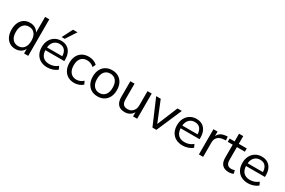

<svg xmlns="http://www.w3.org/2000/svg" viewBox="116 -1976 4754 3208"><g transform="rotate(30 2493.0 -372.0)"><path d="M261 8.9Q196.4 8.9 147.9 -21.8Q99.4 -52.5 72.7 -109.5Q46 -166.5 46 -243.4Q46 -321.3 72.4 -377.6Q98.9 -433.8 147.4 -464.6Q195.9 -495.3 261 -495.3Q326.7 -495.3 374.1 -462.1Q421.4 -428.9 437.4 -373H426.4V-705H507.4V0H427.8V-115.7H437.9Q422.4 -58.9 374.8 -25Q327.2 8.9 261 8.9ZM277.9 -56.4Q346.7 -56.4 387.3 -104.8Q427.9 -153.3 427.9 -243.4Q427.9 -334 387.3 -382Q346.7 -430 277.9 -430Q209.7 -430 168.8 -382Q127.9 -334 127.9 -243.4Q127.9 -153.3 168.8 -104.8Q209.7 -56.4 277.9 -56.4Z M878.4 8.9Q801.2 8.9 745.5 -21.5Q689.7 -52 659.3 -108.2Q629 -164.4 629 -241.9Q629 -317.9 658.9 -374.6Q688.8 -431.3 741.6 -463.3Q794.5 -495.3 862.8 -495.3Q929.1 -495.3 975.9 -466.3Q1022.7 -437.4 1048.1 -384.3Q1073.5 -331.1 1073.5 -256.7V-225.5H690.7V-279H1020.5L1004 -265.6Q1004 -345.8 968.7 -390.5Q933.4 -435.2 864.6 -435.2Q814.2 -435.2 778.8 -411.5Q743.5 -387.7 725.3 -346.1Q707.2 -304.5 707.2 -249.7V-243.8Q707.2 -182.9 726.8 -141.1Q746.5 -99.3 785 -77.8Q823.5 -56.4 878.3 -56.4Q921.4 -56.4 961.6 -69.9Q1001.8 -83.5 1038.5 -114.2L1065.5 -56.7Q1032.6 -26.7 981.7 -8.9Q930.9 8.9 878.4 8.9ZM834 -551.3 937.5 -752.8H1024L892.6 -551.3Z M1397 8.9Q1324.2 8.9 1271.2 -22.8Q1218.2 -54.6 1189.6 -112.1Q1161 -169.5 1161 -246.5Q1161 -323.4 1189.6 -379.1Q1218.2 -434.8 1271.2 -465.1Q1324.2 -495.3 1397 -495.3Q1442.4 -495.3 1486.3 -479Q1530.2 -462.6 1559.1 -433.5L1531.1 -375.1Q1501.9 -402.9 1467.6 -416Q1433.2 -429 1401.6 -429Q1326 -429 1285 -381.4Q1243.9 -333.7 1243.9 -245.5Q1243.9 -157.7 1285 -107.5Q1326 -57.3 1401.6 -57.3Q1432.7 -57.3 1467.3 -70.4Q1501.9 -83.4 1531.1 -111.7L1559.1 -52.8Q1530.2 -24.2 1485.5 -7.6Q1440.9 8.9 1397 8.9Z M1845.9 8.9Q1775.2 8.9 1723.2 -22.1Q1671.2 -53.1 1642.6 -109.8Q1614 -166.5 1614 -243.4Q1614 -320.3 1642.6 -376.8Q1671.2 -433.3 1723.2 -464.3Q1775.2 -495.3 1845.9 -495.3Q1916.7 -495.3 1968.7 -464.3Q2020.7 -433.3 2049.3 -376.7Q2077.9 -320.2 2077.9 -243.4Q2077.9 -166.5 2049.3 -109.8Q2020.7 -53.1 1968.7 -22.1Q1916.7 8.9 1845.9 8.9ZM1845.8 -56.4Q1914.7 -56.4 1955.3 -104.8Q1995.9 -153.3 1995.9 -243.6Q1995.9 -334 1955.3 -382Q1914.7 -430 1845.8 -430Q1777.7 -430 1736.8 -382Q1695.9 -334 1695.9 -243.6Q1695.9 -153.3 1736.8 -104.8Q1777.7 -56.4 1845.8 -56.4Z M2372.4 8.9Q2313.5 8.9 2274.5 -12.8Q2235.6 -34.5 2216.4 -77.4Q2197.1 -120.2 2197.1 -184V-486.3H2278.1V-185.2Q2278.1 -142.2 2289.6 -113.6Q2301.1 -85.1 2325.9 -71.4Q2350.6 -57.8 2388.1 -57.8Q2429.8 -57.8 2461.2 -76.7Q2492.5 -95.7 2510.4 -130Q2528.4 -164.3 2528.4 -210.3V-486.3H2609.4V0H2530.3V-112.1H2543.3Q2523.3 -53.3 2477.9 -22.2Q2432.5 8.9 2372.4 8.9Z M2904.1 0 2695.3 -486.3H2783.2L2957 -59.6H2930.2L3106.8 -486.3H3190.5L2980.3 0Z M3488.4 8.9Q3411.2 8.9 3355.5 -21.5Q3299.7 -52 3269.3 -108.2Q3239 -164.4 3239 -241.9Q3239 -317.9 3268.9 -374.6Q3298.8 -431.3 3351.6 -463.3Q3404.5 -495.3 3472.8 -495.3Q3539.1 -495.3 3585.9 -466.3Q3632.7 -437.4 3658.1 -384.3Q3683.5 -331.1 3683.5 -256.7V-225.5H3300.7V-279H3630.5L3614 -265.6Q3614 -345.8 3578.7 -390.5Q3543.4 -435.2 3474.6 -435.2Q3424.2 -435.2 3388.8 -411.5Q3353.5 -387.7 3335.3 -346.1Q3317.2 -304.5 3317.2 -249.7V-243.8Q3317.2 -182.9 3336.8 -141.1Q3356.5 -99.3 3395 -77.8Q3433.5 -56.4 3488.3 -56.4Q3531.4 -56.4 3571.6 -69.9Q3611.8 -83.5 3648.5 -114.2L3675.5 -56.7Q3642.6 -26.7 3591.7 -8.9Q3540.9 8.9 3488.4 8.9Z M3800.6 0V-486.3H3879.7V-371H3869.7Q3886.8 -430.5 3928.9 -460.9Q3971 -491.3 4040 -496.3L4069 -498.8L4075.4 -428.9L4023.6 -423.5Q3955.7 -416.9 3919.1 -379.3Q3882.5 -341.7 3882.5 -277.3V0Z M4380 8.9Q4293.6 8.9 4250.9 -36.9Q4208.2 -82.7 4208.2 -168.2V-423.1H4112.7V-486.3H4208.2V-635H4289.2V-486.3H4443.1V-423.1H4289.2V-176.3Q4289.2 -119.3 4312.9 -89.7Q4336.5 -60.1 4391 -60.1Q4407.1 -60.1 4422.9 -64.2Q4438.7 -68.2 4452 -72.2L4466.3 -10.4Q4453 -2.5 4427.9 3.2Q4402.8 8.9 4380 8.9Z M4749.4 8.9Q4672.2 8.9 4616.5 -21.5Q4560.7 -52 4530.3 -108.2Q4500 -164.4 4500 -241.9Q4500 -317.9 4529.9 -374.6Q4559.8 -431.3 4612.6 -463.3Q4665.5 -495.3 4733.8 -495.3Q4800.1 -495.3 4846.9 -466.3Q4893.7 -437.4 4919.1 -384.3Q4944.5 -331.1 4944.5 -256.7V-225.5H4561.7V-279H4891.5L4875 -265.6Q4875 -345.8 4839.7 -390.5Q4804.4 -435.2 4735.6 -435.2Q4685.2 -435.2 4649.8 -411.5Q4614.5 -387.7 4596.3 -346.1Q4578.2 -304.5 4578.2 -249.7V-243.8Q4578.2 -182.9 4597.8 -141.1Q4617.5 -99.3 4656 -77.8Q4694.5 -56.4 4749.3 -56.4Q4792.4 -56.4 4832.6 -69.9Q4872.8 -83.5 4909.5 -114.2L4936.5 -56.7Q4903.6 -26.7 4852.7 -8.9Q4801.9 8.9 4749.4 8.9Z"/></g></svg>

Font: Nunito Sans 12pt ExtraLight
Style: Regular
Weight: 200
Designer: Vernon Adams
Foundry: Vernon Adams
Version: Version 3.101;gftools[0.9.27]